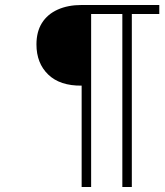

<svg xmlns="http://www.w3.org/2000/svg" viewBox="-20 -749 661 769"><path d="M307 0V-406Q220 -405 173 -450.5Q126 -496 126 -571Q126 -622 148 -657Q170 -692 211 -710.5Q252 -729 307 -729H618V-693H508V0H470V-693H345V0Z"/></svg>

Font: Mona Sans ExtraLight
Style: Italic
Weight: 200
Italic angle: -11.6951°
Designer: Deni Anggara
Foundry: GitHub
Version: Version 2.000